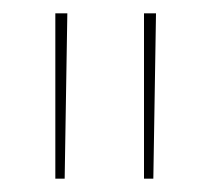

<svg xmlns="http://www.w3.org/2000/svg" viewBox="-20 -740 333 288"><path d="M210 -472Q211 -535 212 -596Q213 -657 214 -720H196V-472ZM77 -472Q78 -535 79 -596Q80 -657 81 -720H63V-472Z"/></svg>

Font: Josefin Slab Thin Thin
Style: Regular
Weight: 250
Version: Version 2.000